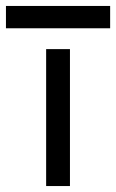

<svg xmlns="http://www.w3.org/2000/svg" viewBox="-65 -625 390 645"><path d="M-45 -605H305V-530H-45ZM170 -460V0H90V-460Z"/></svg>

Font: Venryn Sans
Style: Regular
Weight: 400
Designer: Owen Earl, indestructible type* (font) & Cristiano Sobral (main changes)
Version: Version 3.600; ttfautohint (v1.8.3)